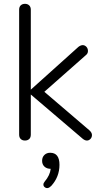

<svg xmlns="http://www.w3.org/2000/svg" viewBox="-20 -730 524 1004"><path d="M413.1 -3.9 141.1 -235.8V-25.9Q141.1 -10.7 132.6 -2.9Q124 4.9 110.4 4.9Q96.7 4.9 88.4 -3.2Q80.1 -11.2 80.1 -25.9V-679.2Q80.1 -694.3 88.6 -702.1Q97.2 -710 110.6 -710Q124 -710 132.6 -701.9Q141.1 -693.8 141.1 -679.2V-261.2L390.1 -484.9Q414.1 -502.9 431.6 -485.4Q439.9 -476.6 439.9 -463.1Q439.9 -449.7 428.2 -440.9L211.9 -250L448.2 -47.9Q460.9 -36.1 460.9 -23.9Q460.9 -11.7 452.9 -3.4Q444.8 4.9 434.6 4.9Q424.3 4.9 413.1 -3.9ZM242.2 68.8Q291 68.8 291 131.8Q291 194.8 248 242.2Q228.5 261.7 212.9 248Q207 243.2 207 235.1Q207 227.1 213.9 219.2Q241.7 186 245.1 152.8Q225.1 152.8 212.6 141.4Q200.2 129.9 200.2 110.8Q200.2 91.8 212.2 80.3Q224.1 68.8 242.2 68.8Z"/></svg>

Font: Nunito-Light
Style: Regular
Weight: 300
Designer: Vernon Adams
Foundry: newtypography
Version: Version 3.000